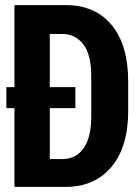

<svg xmlns="http://www.w3.org/2000/svg" viewBox="-20 -731 545 751"><path d="M36.6 0H236.3Q350.6 0 416 -78.4Q481.4 -156.7 481.4 -296.4V-412.1Q481.4 -554.7 417 -632.8Q352.5 -710.9 238.3 -710.9H36.6ZM174.8 -108.9V-598.1H224.1Q274.4 -598.1 305.7 -557.9Q336.9 -517.6 336.9 -433.6V-274.9Q336.9 -193.8 307.1 -151.4Q277.3 -108.9 224.1 -108.9ZM4.9 -308.1H274.9V-390.1H4.9Z"/></svg>

Font: Roboto Flex Super Cond Bold
Style: Regular
Weight: 700
Width: 3
Designer: Berlow after Robertson
Foundry: Google
Version: Version 3.000